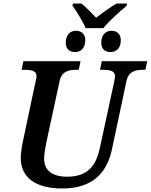

<svg xmlns="http://www.w3.org/2000/svg" viewBox="-20 -1062 857 1092"><path d="M467 -902H568C599 -942 661 -996 700 -1029L703 -1042H643C609 -1022 560 -988 527 -961C503 -987 470 -1020 443 -1042H395L392 -1030C415 -998 452 -939 467 -902ZM407 -766C435 -766 465 -783 465 -833C465 -869 443 -887 411 -887C376 -887 354 -860 354 -819C354 -783 375 -766 407 -766ZM609 -766C637 -766 667 -783 667 -833C667 -869 645 -887 613 -887C578 -887 556 -860 556 -819C556 -783 577 -766 609 -766ZM334 10C499 10 587 -71 617 -214L699 -600C711 -657 751 -665 794 -665H807L817 -714H559L549 -665H562C604 -665 634 -660 634 -629C634 -623 632 -609 630 -600L549 -225C529 -129 487 -57 362 -57C278 -57 231 -92 231 -160C231 -188 238 -222 243 -249L319 -601C331 -657 371 -665 415 -665H428L438 -714H113L103 -665H116C158 -665 188 -660 188 -629C188 -623 186 -611 182 -597L109 -252C104 -229 98 -184 98 -163C98 -53 182 10 334 10Z"/></svg>

Font: Noto Serif SemiBold
Style: Italic
Weight: 600
Italic angle: -12°
Designer: Monotype Design Team
Foundry: Monotype Imaging Inc.
Version: Version 2.014